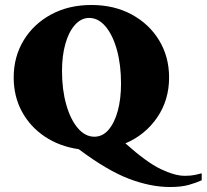

<svg xmlns="http://www.w3.org/2000/svg" viewBox="-20 -592 830 771"><path d="M663 159Q585 159 498 126Q411 93 296 7Q219 -4 160 -43.5Q101 -83 68 -144Q35 -205 35 -281Q35 -364 75 -430Q115 -496 185.5 -534Q256 -572 347 -572Q438 -572 508.5 -534Q579 -496 619 -430Q659 -364 659 -281Q659 -190 611 -120Q563 -50 483 -16H484Q569 60 625.5 87Q682 114 722 114Q746 114 762.5 110.5Q779 107 790 104V132Q768 142 738 150.5Q708 159 663 159ZM359 -43Q392 -43 416 -71Q440 -99 453 -147Q466 -195 466 -256Q466 -332 449.5 -391.5Q433 -451 404 -485.5Q375 -520 338 -520Q306 -520 281 -492Q256 -464 242.5 -416Q229 -368 229 -307Q229 -232 246 -172Q263 -112 292.5 -77.5Q322 -43 359 -43Z"/></svg>

Font: Spectral SC ExtraBold
Style: Regular
Weight: 800
Designer: Jean-Baptiste Levee
Foundry: Production Type
Version: Version 2.001